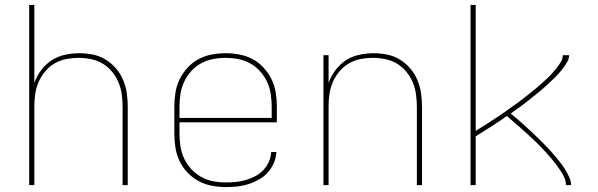

<svg xmlns="http://www.w3.org/2000/svg" viewBox="-20 -755 2440 783"><path d="M99 0V-735H120V-417Q130 -445 148 -469Q166 -493 190.5 -509Q215 -525 244.5 -531.5Q274 -538 303 -538Q331 -538 358.5 -532.5Q386 -527 410 -512.5Q434 -498 452.5 -476.5Q471 -455 482 -429Q493 -403 497 -375.5Q501 -348 501 -320V0H480V-320Q480 -345 476.5 -370.5Q473 -396 463 -419.5Q453 -443 436.5 -463Q420 -483 398 -496Q376 -509 350.5 -514Q325 -519 300 -519Q275 -519 249.5 -514Q224 -509 202 -496Q180 -483 163.5 -463Q147 -443 137 -419.5Q127 -396 123.5 -370.5Q120 -345 120 -320V0Z M901 8Q873 8 844 2.5Q815 -3 790 -16.5Q765 -30 745 -51Q725 -72 712.5 -98Q700 -124 695.5 -152.5Q691 -181 691 -210V-320Q691 -349 695.5 -377.5Q700 -406 712.5 -431.5Q725 -457 744.5 -478.5Q764 -500 789 -513.5Q814 -527 842.5 -532.5Q871 -538 900 -538Q929 -538 957.5 -532.5Q986 -527 1011 -513.5Q1036 -500 1055.5 -478.5Q1075 -457 1087.5 -431.5Q1100 -406 1104.5 -377.5Q1109 -349 1109 -320V-256H712V-210Q712 -184 716 -158Q720 -132 731 -108.5Q742 -85 760 -65.5Q778 -46 800.5 -33.5Q823 -21 849 -16Q875 -11 901 -11Q922 -11 942.5 -13Q963 -15 983 -21Q1003 -27 1021 -36.5Q1039 -46 1053.5 -61Q1068 -76 1076.5 -95.5Q1085 -115 1086 -135H1107Q1106 -112 1096.5 -90Q1087 -68 1071.5 -51Q1056 -34 1035.5 -22.5Q1015 -11 993 -4Q971 3 947.5 5.5Q924 8 901 8ZM712 -274H1088V-320Q1088 -346 1084 -372Q1080 -398 1069 -421.5Q1058 -445 1040.5 -464.5Q1023 -484 1000.5 -496.5Q978 -509 952 -514Q926 -519 900 -519Q874 -519 848 -514Q822 -509 799.5 -496.5Q777 -484 759.5 -464.5Q742 -445 731 -421.5Q720 -398 716 -372Q712 -346 712 -320Z M1299 0V-530H1320V-417Q1330 -445 1348 -469Q1366 -493 1390.5 -509Q1415 -525 1444.5 -531.5Q1474 -538 1503 -538Q1531 -538 1558.5 -532.5Q1586 -527 1610 -512.5Q1634 -498 1652.5 -476.5Q1671 -455 1682 -429Q1693 -403 1697 -375.5Q1701 -348 1701 -320V0H1680V-320Q1680 -345 1676.5 -370.5Q1673 -396 1663 -419.5Q1653 -443 1636.5 -463Q1620 -483 1598 -496Q1576 -509 1550.5 -514Q1525 -519 1500 -519Q1475 -519 1449.5 -514Q1424 -509 1402 -496Q1380 -483 1363.5 -463Q1347 -443 1337 -419.5Q1327 -396 1323.5 -370.5Q1320 -345 1320 -320V0Z M1899 0V-735H1920V-221Q1932 -229 1945 -237Q1958 -245 1970.5 -253Q1983 -261 1995.5 -269.5Q2008 -278 2020.5 -286Q2033 -294 2045 -303Q2057 -312 2069.5 -320.5Q2082 -329 2094 -338Q2106 -347 2117.5 -356Q2129 -365 2141 -374.5Q2153 -384 2164.5 -393.5Q2176 -403 2187 -413Q2198 -423 2209 -433Q2220 -443 2230 -454Q2240 -465 2249.5 -477Q2259 -489 2267 -502Q2275 -515 2275 -530H2301Q2301 -516 2293.5 -503Q2286 -490 2277.5 -478.5Q2269 -467 2259.5 -456.5Q2250 -446 2240 -436Q2230 -426 2219.5 -416.5Q2209 -407 2198.5 -397.5Q2188 -388 2177 -379Q2166 -370 2154.5 -361Q2143 -352 2132 -343Q2121 -334 2109.5 -325.5Q2098 -317 2086.5 -309Q2075 -301 2063 -292Q2075 -282 2087.5 -271.5Q2100 -261 2112 -250Q2124 -239 2136 -228Q2148 -217 2159.5 -206Q2171 -195 2182.5 -183.5Q2194 -172 2205.5 -160.5Q2217 -149 2227.5 -137Q2238 -125 2248.5 -112.5Q2259 -100 2269 -87Q2279 -74 2287 -60Q2295 -46 2302 -31Q2309 -16 2309 0H2288Q2288 -16 2281.5 -30.5Q2275 -45 2266.5 -58Q2258 -71 2248.5 -83.5Q2239 -96 2229 -108Q2219 -120 2208.5 -131.5Q2198 -143 2187 -154.5Q2176 -166 2164.5 -177Q2153 -188 2141.5 -198.5Q2130 -209 2118.5 -219.5Q2107 -230 2095 -240.5Q2083 -251 2071 -261Q2059 -271 2047 -282Q2016 -260 1984 -239.5Q1952 -219 1920 -199V0Z"/></svg>

Font: Iosevka Curly Thin Extended
Style: Regular
Weight: 100
Width: 7
Monospace: yes
Designer: Belleve Invis
Foundry: Belleve Invis
Version: Version 11.1.0; ttfautohint (v1.8.3)